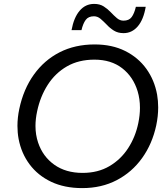

<svg xmlns="http://www.w3.org/2000/svg" viewBox="-20 -954 857 985"><path d="M402 11Q310.5 11 242.2 -21.5Q174 -54 131.8 -110.8Q89.5 -167.5 75.5 -241Q69.5 -273.5 69.5 -308Q69.5 -350.5 79 -395.5Q100.5 -497 153.8 -571.2Q207 -645.5 286 -685.8Q365 -726 465.5 -726Q555 -726 622 -692.5Q689 -659 730.8 -601Q772.5 -543 786 -468.5Q791.5 -436.5 791.5 -403Q791.5 -358 781.5 -310.5Q761 -215.5 709 -143Q657 -70.5 579 -29.8Q501 11 402 11ZM403.5 -67Q482.5 -67 541.2 -101.5Q600 -136 637.5 -194Q675 -252 689.5 -322.5Q698 -363.5 698 -401Q698 -446 686 -486Q663.5 -560 606.8 -604Q550 -648 464.5 -648Q383.5 -648 323.5 -613.5Q263.5 -579 225 -519Q186.5 -459 170.5 -383Q162 -343.5 162 -308Q162 -262.5 175.5 -222.5Q199.5 -151 258.5 -109Q317.5 -67 403.5 -67ZM614 -784Q585 -784 564.2 -797Q543.5 -810 527.5 -827.5Q511 -844.5 495.8 -857.5Q480.5 -870.5 462 -870.5Q433.5 -870.5 419.8 -852Q406 -833.5 398 -799.5H347Q359 -864.5 388.8 -899.2Q418.5 -934 463 -934Q492 -934 512.2 -921Q532.5 -908 548.5 -891Q564.5 -874 579.8 -861Q595 -848 613.5 -848Q642 -848 655.5 -866.5Q669 -885 677 -919H727.5Q716.5 -853.5 686.8 -818.8Q657 -784 614 -784Z"/></svg>

Font: Heraclito
Style: Italic
Weight: 400
Italic angle: -12°
Designer: Kostas Bartsokas (font) & Cristiano Sobral (main changes)
Foundry: Kostas Bartsokas (font) & Cristiano Sobral (main changes)
Version: Version 1.00;July 8, 2020;FontCreator 13.0.0.2655 64-bit